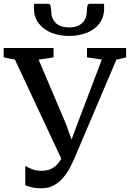

<svg xmlns="http://www.w3.org/2000/svg" viewBox="-34 -1002 700 1036"><path d="M190.5 14Q159 14 138.8 9Q118.5 4 102.5 -2.5V-107.5Q116 -98 139 -89.2Q162 -80.5 187.5 -80.5Q219 -80.5 241.5 -90.8Q264 -101 280.8 -122Q297.5 -143 310.5 -174.5L309.5 -118.5L46.5 -680.5L-14 -692.5V-743H255V-692.5L174.5 -680L321.5 -334L370 -199.5H334L384 -335L515.5 -680.5L435.5 -692.5V-743H646.5V-692.5L594 -680L370.5 -154.5Q361 -132 346.5 -103.2Q332 -74.5 310.8 -48Q289.5 -21.5 260 -3.8Q230.5 14 190.5 14ZM226 -981.5Q236.5 -981.5 239.5 -968Q242.5 -954.5 242.5 -941Q242.5 -903 266.5 -878.5Q290.5 -854 338.5 -854Q386 -854 410.2 -878.5Q434.5 -903 434.5 -941Q434.5 -954.5 437.2 -968Q440 -981.5 450 -981.5H527Q527.5 -976.5 527.8 -970.8Q528 -965 528 -959Q528 -909 502.2 -875.2Q476.5 -841.5 433.5 -824.8Q390.5 -808 338.5 -808Q287 -808 244 -825Q201 -842 175 -875.8Q149 -909.5 149 -959Q149 -965 149.5 -970.8Q150 -976.5 150 -981.5Z"/></svg>

Font: Merriweather 24pt Medium
Style: Regular
Weight: 500
Designer: Eben Sorkin
Foundry: Eben Sorkin
Version: Version 2.100